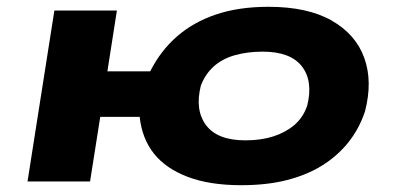

<svg xmlns="http://www.w3.org/2000/svg" viewBox="-20 -534 1166 565"><path d="M690 11Q597 11 532.5 -13.5Q468 -38 433 -82Q398 -126 391 -190H275L245 0H61L140 -503H324L296 -324H422Q452 -384 500.5 -426.5Q549 -469 616 -491.5Q683 -514 770 -514Q885 -514 956 -473.5Q1027 -433 1052 -363.5Q1077 -294 1054 -206Q1037 -155 1005 -115Q973 -75 928 -47Q883 -19 824 -4Q765 11 690 11ZM702 -121Q748 -121 784 -132.5Q820 -144 846 -166Q872 -188 884 -223Q902 -295 868.5 -338.5Q835 -382 753 -382Q708 -382 671 -371.5Q634 -361 609 -338.5Q584 -316 571 -282Q553 -210 586.5 -165.5Q620 -121 702 -121Z"/></svg>

Font: Nunito Sans 7pt Expanded ExtraBold
Style: Italic
Weight: 800
Width: 7
Italic angle: -9°
Designer: Vernon Adams
Foundry: Vernon Adams
Version: Version 3.101;gftools[0.9.27]